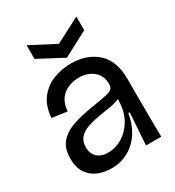

<svg xmlns="http://www.w3.org/2000/svg" viewBox="-176 -820 855 937"><g transform="rotate(-30 252.0 -351.0)"><path d="M177 13Q136 13 102 -1.5Q68 -16 47 -47Q26 -78 26 -128Q26 -188 56 -220.5Q86 -253 135.5 -269Q185 -285 244 -294Q301 -303 328 -309Q355 -315 363.5 -323.5Q372 -332 372 -350Q372 -398 339.5 -424.5Q307 -451 259 -451Q229 -451 200.5 -440Q172 -429 152.5 -403.5Q133 -378 130 -335L45 -347Q51 -416 84 -456Q117 -496 164 -513Q211 -530 260 -530Q348 -530 405 -480Q462 -430 462 -326V-228Q462 -171 462.5 -114Q463 -57 464 0H378Q381 -46 384 -89Q387 -132 390 -180H382Q374 -125 347 -81.5Q320 -38 276.5 -12.5Q233 13 177 13ZM202 -62Q244 -62 282 -85Q320 -108 345 -150.5Q370 -193 372 -254L373 -265Q350 -255 317.5 -249.5Q285 -244 250.5 -238.5Q216 -233 186 -222.5Q156 -212 137.5 -192.5Q119 -173 119 -138Q119 -104 140.5 -83Q162 -62 202 -62ZM118 -715 258 -642 398 -715V-638L258 -564L118 -638Z"/></g></svg>

Font: Bricolage Grotesque 48pt
Style: Regular
Weight: 400
Designer: Mathieu Triay
Foundry: Atelier Triay
Version: Version 1.000; ttfautohint (v1.8.4.7-5d5b);gftools[0.9.32]